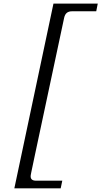

<svg xmlns="http://www.w3.org/2000/svg" viewBox="-20 -865 556 1052"><path d="M272.9 -845.2 58.6 167H312.5L321.3 125H177.7C157.7 125 147.9 117.2 147.9 101.1C147.9 89.8 148.4 93.8 331.5 -767.6C336.9 -792 350.6 -803.2 375 -803.2H507.3L515.6 -845.2Z"/></svg>

Font: Cardo
Style: Italic
Weight: 400
Designer: David J. Perry
Foundry: David J. Perry
Version: Version 0.99